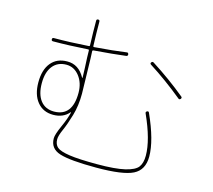

<svg xmlns="http://www.w3.org/2000/svg" viewBox="-115 -940 1230 1110"><g transform="rotate(15 500.0 -385.0)"><path d="M339.8 -360.4Q339.8 -419.9 308.6 -460Q277.3 -500 230.5 -500Q178.7 -500 149.4 -463.4Q120.1 -426.8 120.1 -360.4Q120.1 -293.9 148.9 -256.8Q177.7 -219.7 230.5 -219.7Q339.8 -220.7 339.8 -360.4ZM336.9 -451.2Q336.9 -450.2 338.9 -450.2Q339.8 -450.2 339.8 -452.1Q339.8 -468.8 337.9 -508.8Q335.9 -548.8 335 -570.3Q335 -577.1 334.5 -591.8Q334 -606.4 334 -613.3Q334 -618.2 329.1 -618.2Q213.9 -610.4 120.1 -610.4Q110.4 -610.4 110.4 -620.1Q110.4 -629.9 120.1 -629.9Q213.9 -629.9 328.1 -637.7Q333 -637.7 333 -642.6Q330.1 -723.6 330.1 -790Q330.1 -799.8 339.8 -799.8Q349.6 -799.8 349.6 -790Q349.6 -723.6 352.5 -643.6Q352.5 -639.6 358.4 -639.6Q473.6 -648.4 548.8 -659.2Q557.6 -661.1 559.6 -650.4Q561.5 -641.6 551.8 -638.7Q473.6 -628.9 359.4 -620.1Q354.5 -620.1 353.5 -615.2Q353.5 -608.4 354.5 -593.3Q355.5 -578.1 355.5 -571.3Q360.4 -368.2 360.4 -360.4Q360.4 -289.1 342.8 -229.5Q325.2 -169.9 307.6 -130.4Q290 -90.8 290 -70.3Q290 -39.1 309.1 -22.9Q328.1 -6.8 384.3 1.5Q440.4 9.8 549.8 9.8Q658.2 9.8 715.8 -3.9Q773.4 -17.6 791.5 -42Q809.6 -66.4 809.6 -110.4Q809.6 -204.1 745.1 -346.7Q741.2 -355.5 750 -359.9Q758.8 -364.3 762.7 -355.5Q830.1 -206.1 830.1 -110.4Q830.1 -30.3 769.5 0Q709 30.3 549.8 30.3Q392.6 30.3 331.1 10.7Q269.5 -8.8 269.5 -70.3Q269.5 -92.8 293.9 -147Q318.4 -201.2 327.1 -239.3Q327.1 -241.2 326.2 -241.2Q324.2 -241.2 324.2 -240.2Q290 -200.2 230 -200.2Q169.9 -200.2 134.8 -243.2Q99.6 -286.1 99.6 -360.4Q99.6 -435.5 134.3 -477.5Q168.9 -519.5 230.5 -519.5Q298.8 -520.5 336.9 -451.2ZM702.1 -627Q694.3 -632.8 700.2 -639.6Q705.1 -647.5 713.9 -642.6Q824.2 -572.3 918.9 -494.1Q925.8 -488.3 919.9 -480.5Q912.1 -472.7 906.2 -478.5Q803.7 -562.5 702.1 -627Z"/></g></svg>

Font: Rounded-X Mgen+ 2m thin
Style: Regular
Weight: 100
Designer: [Source Han Sans]
Ryoko NISHIZUKA  (kana & ideographs); Paul D. Hunt (Latin, Greek & Cyrillic); Wenlong ZHANG  (bopomofo
Version: Version 1.059.20150602